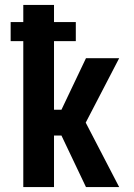

<svg xmlns="http://www.w3.org/2000/svg" viewBox="-20 -755 540 775"><path d="M327 0 228 -208H198V0H74V-589H23V-666H74V-735H198V-666H286V-589H198V-312H228L327 -520H461L326 -260L461 0Z"/></svg>

Font: Iosevka Extrabold
Style: Regular
Weight: 800
Monospace: yes
Designer: Belleve Invis
Foundry: Belleve Invis
Version: Version 32.5.0; ttfautohint (v1.8.4)